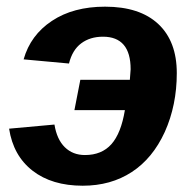

<svg xmlns="http://www.w3.org/2000/svg" viewBox="-20 -558 592 587"><path d="M301.3 -537.6Q407.2 -537.6 463.9 -484.6Q520.5 -431.6 520.5 -334.5Q520.5 -236.3 483.9 -154.8Q446.8 -73.7 382.8 -32Q318.8 9.8 232.9 9.8Q138.7 9.8 79.6 -36.1Q20.5 -82 7.8 -164.6L146.5 -177.2Q153.8 -131.8 178.2 -107.9Q202.6 -84 239.7 -84Q291 -84 320.6 -117.2Q350.1 -150.4 361.8 -221.2H207.5L225.6 -314H377L379.4 -346.2Q379.4 -396 358.2 -420.9Q336.9 -445.8 294.9 -445.8Q255.4 -445.8 228.3 -425.5Q201.2 -405.3 190.9 -363.8L52.2 -376.5Q73.2 -450.7 138.7 -494.1Q204.1 -537.6 301.3 -537.6Z"/></svg>

Font: Arimo
Style: Italic
Weight: 400
Italic angle: -12°
Designer: Steve Matteson
Foundry: Monotype Imaging Inc.
Version: Version 1.33